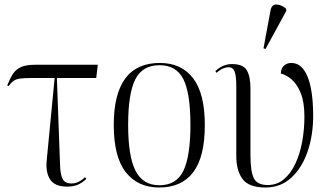

<svg xmlns="http://www.w3.org/2000/svg" viewBox="-20 -824 1472 854"><path d="M278 6Q223 6 202.5 -26.5Q182 -59 188 -113L223 -477H117Q86 -477 68.5 -474.5Q51 -472 40 -464Q29 -456 18 -441L12 -444Q24 -474 37 -494.5Q50 -515 73 -525.5Q96 -536 136 -536H415L408 -477H233L247 -94Q248 -48 258.5 -28Q269 -8 298 -8Q315 -8 330 -15.5Q345 -23 358 -36L364 -28Q343 -9 324 -1.5Q305 6 278 6Z M688 10Q593 10 539.5 -58Q486 -126 486 -268Q486 -544 691 -544Q787 -544 839 -476Q891 -408 891 -268Q891 -126 839.5 -58Q788 10 688 10ZM689 0Q765 0 796 -65Q827 -130 827 -268Q827 -410 795.5 -472Q764 -534 690 -534Q614 -534 582 -471.5Q550 -409 550 -268Q550 -128 583 -64Q616 0 689 0Z M1161 10Q1087 10 1059 -27.5Q1031 -65 1031 -130V-439Q1031 -487 1023.5 -506Q1016 -525 996 -525Q986 -525 973 -520Q960 -515 943 -500L938 -508Q953 -522 971.5 -530.5Q990 -539 1012 -539Q1062 -539 1078 -511Q1094 -483 1094 -432V-135Q1094 -60 1109.5 -30.5Q1125 -1 1171 -1Q1212 -1 1242.5 -26.5Q1273 -52 1293.5 -95.5Q1314 -139 1324 -193.5Q1334 -248 1334 -305Q1334 -369 1318 -409Q1302 -449 1278 -470Q1254 -491 1229 -497Q1230 -521 1243.5 -532.5Q1257 -544 1275 -544Q1309 -544 1331 -514Q1353 -484 1363 -431Q1373 -378 1373 -310Q1373 -222 1348 -149.5Q1323 -77 1275.5 -33.5Q1228 10 1161 10ZM1161 -606 1152 -609 1183 -776Q1188 -805 1210 -804Q1232 -803 1253 -785V-775Z"/></svg>

Font: Noto Serif Display SemiCondensed Light
Style: Regular
Weight: 300
Width: 4
Designer: Monotype Design Team
Foundry: Monotype Imaging Inc.
Version: Version 2.009